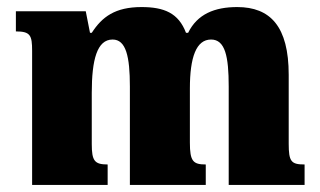

<svg xmlns="http://www.w3.org/2000/svg" viewBox="-20 -524 906 544"><path d="M285 0V-58C248 -58 240 -68 240 -116V-261C240 -355 255 -412 299 -412C337 -412 348 -364 348 -279V0H563V-58C527 -58 518 -67 518 -120V-273C518 -362 536 -412 578 -412C618 -412 628 -364 628 -279V0H843V-58C805 -58 798 -66 798 -117V-312C798 -449 746 -504 652 -504C588 -504 539 -484 513 -431H507C486 -487 445 -504 381 -504C306 -504 269 -476 240 -431H235L223 -492H25V-435C66 -435 71 -424 71 -380V0Z"/></svg>

Font: Noto Serif Armenian Condensed Black
Style: Regular
Weight: 900
Width: 3
Designer: Monotype Design Team
Foundry: Monotype Imaging Inc.
Version: Version 2.008